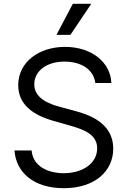

<svg xmlns="http://www.w3.org/2000/svg" viewBox="-20 -986 678 1019"><path d="M485.8 -545.5H571C567.1 -655.2 465.9 -737.2 325.3 -737.2C186.1 -737.2 76.7 -656.2 76.7 -534.1C76.7 -436.1 147.7 -377.8 261.4 -345.2L350.9 -319.6C427.6 -298.3 495.7 -271.3 495.7 -198.9C495.7 -119.3 419 -66.8 318.2 -66.8C231.5 -66.8 154.8 -105.1 147.7 -187.5H56.8C65.3 -68.2 161.9 12.8 318.2 12.8C485.8 12.8 581 -79.5 581 -197.4C581 -333.8 451.7 -377.8 376.4 -397.7L302.6 -417.6C248.6 -431.8 161.9 -460.2 161.9 -538.4C161.9 -608 225.9 -659.1 322.4 -659.1C410.5 -659.1 477.3 -617.2 485.8 -545.5ZM279.8 -801.1H353.7L464.5 -965.9H366.5Z"/></svg>

Font: Margiela Sans
Style: Regular
Weight: 400
Designer: Stefan Endress, Andreas Faust
Version: Version 1.100;FEAKit 1.0